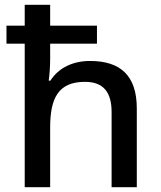

<svg xmlns="http://www.w3.org/2000/svg" viewBox="-20 -780 670 800"><path d="M189 -760H83V-673H7V-598H83V0H189V-249C189 -371 223 -439 334 -439C410 -439 445 -397 445 -313V0H550V-328C550 -466 481 -526 355 -526C286 -526 225 -499 190 -444H183C186 -465 189 -500 189 -534V-598H384V-673H189Z"/></svg>

Font: Noto Sans Malayalam Medium
Style: Regular
Weight: 500
Designer: Jelle Bosma - Monotype Design Team
Foundry: Monotype Imaging Inc.
Version: Version 2.104